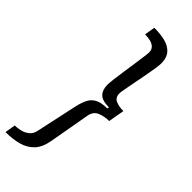

<svg xmlns="http://www.w3.org/2000/svg" viewBox="-316 -767 959 959"><g transform="rotate(45 163.0 -288.0)"><path d="M128.6 -735Q170.8 -735 204.9 -726.8Q238.9 -718.5 259.1 -696.3Q279.3 -674.1 279.3 -632.6Q279.3 -620.3 275.1 -593.4Q270.9 -566.5 264.6 -533Q258.4 -499.5 251.9 -467.3Q245.5 -435.1 241.3 -411.2Q237 -387.4 237 -380.8Q237 -350.9 259.9 -341Q282.7 -331.2 313.7 -331.2L298.6 -246.2Q266 -246.2 237.7 -234.8Q209.4 -223.4 202.9 -187.6L164.8 27.5Q155.6 80.9 128.8 109.2Q101.9 137.5 61.8 148.2Q21.7 159 -28.4 159L-19.1 103.2Q-1.3 103.2 20.1 98.2Q41.5 93.2 58.5 79.6Q75.6 66.1 80.6 41.5L128.1 -178.2Q135.7 -212.8 147.8 -236.4Q159.9 -259.9 183.4 -271.9Q206.9 -283.9 247.5 -283.9L249.5 -293.5Q201.9 -293.5 183 -312.9Q164.2 -332.3 164.2 -368.2Q164.2 -379.1 167.4 -406.9Q170.7 -434.6 175.9 -470.1Q181.1 -505.5 186.1 -539.7Q191.1 -573.9 194.4 -598.5Q197.6 -623.1 197.6 -627.6Q197.6 -648.7 186.2 -659.7Q174.8 -670.7 156.9 -674.9Q139 -679.2 119.4 -679.2Z"/></g></svg>

Font: Archivo Variable SemiBold
Style: Italic
Weight: 600
Italic angle: -10°
Designer: Hector Gatti
Foundry: Omnibus-Type
Version: Version 2.001